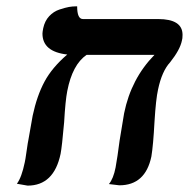

<svg xmlns="http://www.w3.org/2000/svg" viewBox="-20 -581 595 605"><path d="M478 -298.8Q471.2 -269 466.8 -196.8Q462.9 -123.5 457 -87.9Q438 2.9 356 2.9Q356 2.9 323.2 -1Q337.4 -18.1 344.2 -53.2Q350.1 -85.4 356.9 -138.2Q368.2 -208 371.1 -224.1Q393.1 -333 466.8 -408.2H252.9Q208 -377.4 191.9 -293.9Q186 -264.2 182.1 -195.8Q175.3 -118.7 170.9 -96.2Q149.9 3.9 66.9 3.9Q66.9 3.9 33.2 -2Q48.3 -22 58.1 -69.8Q60.1 -78.6 62.5 -96.2Q64.9 -113.8 65.9 -119.1Q65.9 -120.1 67.4 -129.2Q68.8 -138.2 69.8 -142.1Q69.8 -144 83 -216.8Q96.2 -278.8 120.1 -323.5Q144 -368.2 191.9 -409.2Q113.8 -418 113.8 -475.1Q113.8 -480 116.2 -492.2Q121.1 -515.1 135 -530Q148.9 -544.9 167.5 -551Q186 -557.1 197.5 -559.1Q209 -561 219.2 -561H223.1Q223.1 -521 241.2 -521H478Q555.2 -521 555.2 -471.2Q555.2 -459 553.2 -453.1Q547.4 -424.3 516.1 -384.8Q490.2 -356.9 478 -298.8Z"/></svg>

Font: Linux Libertine
Style: Semibold Italic
Weight: 600
Italic angle: -11.5°
Designer: Philipp H. Poll
Foundry: Philipp H. Poll
Version: Version 5.1.2 ; ttfautohint (v0.9)